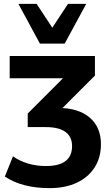

<svg xmlns="http://www.w3.org/2000/svg" viewBox="-20 -780 569 991"><path d="M236 191Q164 191 105.5 175.5Q47 160 5 131L47 27Q81 51 124.5 64Q168 77 216 77Q285 77 318.5 51Q352 25 352 -26Q352 -74 318 -99Q284 -124 216 -124H123V-194L337 -408V-376H30V-491H470V-390L272 -192L222 -223H280Q384 -223 442.5 -173.5Q501 -124 501 -36Q501 33 468.5 84Q436 135 376.5 163Q317 191 236 191ZM186 -555 75 -760H169L250 -637L331 -760H425L314 -555Z"/></svg>

Font: Nunito Sans 12pt ExtraBold
Style: Regular
Weight: 800
Designer: Vernon Adams
Foundry: Vernon Adams
Version: Version 3.101;gftools[0.9.27]